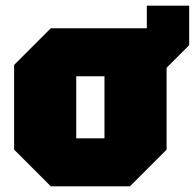

<svg xmlns="http://www.w3.org/2000/svg" viewBox="-20 -660 690 680"><path d="M30 -130V-430L160 -560H500V-640H650V-500L570 -420V-130L440 0H160ZM250 -170H350V-390H250Z"/></svg>

Font: Tektur Black
Style: Regular
Weight: 900
Designer: Adam Jagosz
Foundry: Adam Jagosz
Version: Version 1.005;gftools[0.9.30]